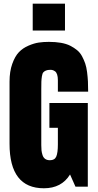

<svg xmlns="http://www.w3.org/2000/svg" viewBox="-20 -1011 530 1040"><path d="M157.2 -845.7V-991.2H332V-845.7ZM388.7 0 359.4 -65.9Q313.5 8.8 217.8 8.8Q31.7 8.8 31.7 -231.9V-568.8Q31.7 -624 46.4 -665Q61 -706.1 82.3 -728.3Q103.5 -750.5 134.3 -763.7Q165 -776.9 190.2 -780.5Q215.3 -784.2 244.6 -784.2Q280.8 -784.2 310.1 -779.1Q339.4 -773.9 360.6 -763.2Q381.8 -752.4 397.9 -739Q414.1 -725.6 424.6 -705.8Q435.1 -686 441.7 -666.7Q448.2 -647.5 451.7 -620.4Q455.1 -593.3 456.3 -569.8Q457.5 -546.4 457.5 -514.6H293.5V-576.2Q293.5 -594.7 289.6 -606.9Q285.6 -619.1 278.6 -624.3Q271.5 -629.4 265.6 -631.1Q259.8 -632.8 252.4 -632.8Q237.8 -632.8 228.8 -628.9Q219.7 -625 214.6 -619.1Q209.5 -613.3 207 -597.9Q204.6 -582.5 204.1 -568.8Q203.6 -555.2 203.6 -525.9V-225.1Q203.6 -208 204.8 -196.3Q206.1 -184.6 210.4 -170.9Q214.8 -157.2 224.9 -150.1Q234.9 -143.1 250.5 -143.1Q276.4 -143.1 284.9 -163.3Q293.5 -183.6 293.5 -229V-318.8H247.6V-453.1H455.6V0Z"/></svg>

Font: Anton
Style: Regular
Weight: 400
Foundry: vernon adams
Version: Version 1.000